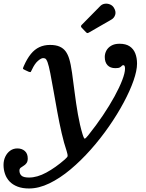

<svg xmlns="http://www.w3.org/2000/svg" viewBox="-98 -782 807 1062"><path d="M531.5 -740Q523.5 -752.5 509.2 -758Q495 -763.5 480.2 -761Q465.5 -758.5 455 -747L354 -644.5Q346 -637 354 -628.5L376.5 -605Q382 -599 385.5 -599Q389 -599 395.5 -603L517 -673Q533.5 -682 539.2 -700.2Q545 -718.5 531.5 -740ZM540 -405Q557.5 -405 564.8 -409Q572 -413 575.2 -417.2Q578.5 -421.5 584.5 -421.5Q593.5 -421.5 593.5 -402Q593.5 -379 578.2 -339Q563 -299 535.5 -248.8Q508 -198.5 471 -143.5Q434 -88.5 391.5 -35.5Q377 -17.5 372 -15Q367 -12.5 358.5 -40Q343.5 -89.5 333 -149.8Q322.5 -210 315 -270Q307.5 -330 300.5 -379.2Q293.5 -428.5 285 -456Q277.5 -481 265 -498Q252.5 -515 231.8 -524.2Q211 -533.5 178.5 -533.5Q146 -533.5 119.8 -521.2Q93.5 -509 72.8 -483.5Q52 -458 34.5 -418.5Q29.5 -407.5 29 -403.5Q28.5 -399.5 40.5 -394.5L61 -385Q70.5 -381.5 72.5 -384.8Q74.5 -388 78.5 -396.5Q94 -430 111.8 -445.2Q129.5 -460.5 140 -460.5Q153 -460.5 157.5 -453.2Q162 -446 165 -438Q172 -419 180.2 -377Q188.5 -335 198.2 -279.2Q208 -223.5 219 -163Q230 -102.5 243 -46Q256 10.5 270.5 53Q277 74.5 276.2 80.8Q275.5 87 260 100.5Q209 145 158.2 172.5Q107.5 200 62.5 200Q31.5 200 20.5 189.2Q9.5 178.5 9.5 161.5Q9.5 151.5 16.2 146Q23 140.5 32.2 135.2Q41.5 130 48.5 120.5Q55.5 111 55.5 94.5Q55.5 67.5 39.2 53.2Q23 39 -2 39Q-24.5 39 -41.8 51.5Q-59 64 -68.8 84.8Q-78.5 105.5 -78.5 130.5Q-78.5 156.5 -70.2 180.2Q-62 204 -44.8 222Q-27.5 240 -0.8 250.2Q26 260.5 62.5 260.5Q117 260.5 175.2 232.2Q233.5 204 291.5 155.5Q349.5 107 404 45.5Q458.5 -16 505 -83Q551.5 -150 586.2 -215Q621 -280 640.5 -335.8Q660 -391.5 660 -430Q660 -462 650.2 -486.8Q640.5 -511.5 619.2 -525.8Q598 -540 563 -540Q535.5 -540 517.2 -529.2Q499 -518.5 490.2 -501.8Q481.5 -485 481.5 -467Q481.5 -437.5 496.8 -421.2Q512 -405 540 -405Z"/></svg>

Font: Besley Medium
Style: Italic
Weight: 500
Italic angle: -13°
Designer: Owen Earl
Foundry: indestructible type*
Version: Version 2.001